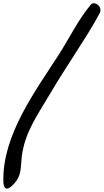

<svg xmlns="http://www.w3.org/2000/svg" viewBox="-71 -1077 624 1155"><path d="M379.9 -752.4C431.1 -832.3 483.2 -912 528.6 -997.6C549.4 -1036.9 497 -1074.8 475.3 -1049C399.6 -959 346.4 -847.4 282.8 -748.5C140 -526.8 -57.1 -262.9 -50.8 13.9C-49.1 88.8 -3.3 53.2 27.7 10.5C59 -32.6 53.9 -83.6 59.8 -133.7C77.5 -281.3 155.7 -386.1 229.7 -512.2C277.3 -593.3 328.6 -672.7 379.9 -752.4Z"/></svg>

Font: Ambarawa
Style: Script
Weight: 500
Foundry: Ekosamp
Version: Version 1.001;